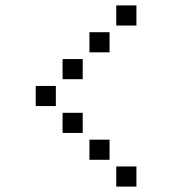

<svg xmlns="http://www.w3.org/2000/svg" viewBox="-20 -708 640 715"><path d="M414 -688Q413 -688 413 -688Q413 -688 413 -687V-614Q413 -613 413 -613Q413 -613 414 -613H487Q488 -613 488 -613Q488 -613 488 -614V-687Q488 -688 488 -688Q488 -688 487 -688ZM314 -588Q313 -588 313 -588Q313 -588 313 -587V-514Q313 -513 313 -513Q313 -513 314 -513H387Q388 -513 388 -513Q388 -513 388 -514V-587Q388 -588 388 -588Q388 -588 387 -588ZM214 -488Q213 -488 213 -488Q213 -488 213 -487V-414Q213 -413 213 -413Q213 -413 214 -413H287Q288 -413 288 -413Q288 -413 288 -414V-487Q288 -488 288 -488Q288 -488 287 -488ZM114 -388Q113 -388 113 -388Q113 -388 113 -387V-314Q113 -313 113 -313Q113 -313 114 -313H187Q188 -313 188 -313Q188 -313 188 -314V-387Q188 -388 188 -388Q188 -388 187 -388ZM214 -288Q213 -288 213 -288Q213 -288 213 -287V-214Q213 -213 213 -213Q213 -213 214 -213H287Q288 -213 288 -213Q288 -213 288 -214V-287Q288 -288 288 -288Q288 -288 287 -288ZM314 -188Q313 -188 313 -188Q313 -188 313 -187V-114Q313 -113 313 -113Q313 -113 314 -113H387Q388 -113 388 -113Q388 -113 388 -114V-187Q388 -188 388 -188Q388 -188 387 -188ZM414 -88Q413 -88 413 -88Q413 -88 413 -87V-14Q413 -13 413 -13Q413 -13 414 -13H487Q488 -13 488 -13Q488 -13 488 -14V-87Q488 -88 488 -88Q488 -88 487 -88Z"/></svg>

Font: Doto
Style: Bold
Weight: 700
Monospace: yes
Version: Version 1.000